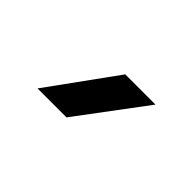

<svg xmlns="http://www.w3.org/2000/svg" viewBox="-34 -868 328 328"><g transform="rotate(45 130.5 -703.5)"><path d="M50 -642 139 -765H212L120 -642Z"/></g></svg>

Font: Big Shoulders Text SemiBold
Style: Regular
Weight: 600
Designer: Patric King
Foundry: XO Type Co
Version: Version 1.000; ttfautohint (v1.8.2)